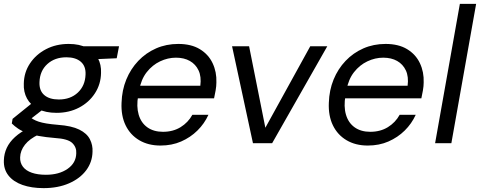

<svg xmlns="http://www.w3.org/2000/svg" viewBox="-49 -740 2480 992"><path d="M176 232Q114 232 67 215.5Q20 199 -5.5 166.5Q-31 134 -29 88Q-28 54 -14 24Q0 -6 28.5 -32Q57 -58 100 -79L151 -45Q104 -23 80 7.5Q56 38 55 73Q54 101 69.5 121.5Q85 142 115.5 152.5Q146 163 188 163Q256 163 300 132.5Q344 102 345 52Q347 21 324.5 -1Q302 -23 235 -27Q187 -31 151.5 -37.5Q116 -44 89.5 -53.5Q63 -63 44.5 -75.5Q26 -88 12 -102L16 -126L125 -214L190 -188L77 -100L96 -142Q109 -132 121.5 -124.5Q134 -117 150.5 -111.5Q167 -106 191 -102Q215 -98 251 -95Q321 -90 360.5 -70.5Q400 -51 415.5 -20.5Q431 10 429 44Q428 97 396.5 139.5Q365 182 308 207Q251 232 176 232ZM243 -157Q186 -157 147.5 -177Q109 -197 90.5 -231Q72 -265 74 -308Q75 -366 106 -412.5Q137 -459 189 -486Q241 -513 306 -513Q362 -513 400 -493Q438 -473 456.5 -439.5Q475 -406 473 -363Q472 -305 441.5 -258Q411 -211 359.5 -184Q308 -157 243 -157ZM255 -226Q315 -226 353 -261.5Q391 -297 393 -355Q395 -398 368.5 -421Q342 -444 294 -444Q234 -444 195.5 -409Q157 -374 155 -316Q153 -272 179.5 -249Q206 -226 255 -226ZM373 -431 360 -501H566L554 -439Z M780 12Q717 12 670.5 -15.5Q624 -43 600 -92.5Q576 -142 579 -209Q581 -274 603.5 -329Q626 -384 665.5 -425.5Q705 -467 757.5 -490Q810 -513 872 -513Q939 -513 983.5 -486Q1028 -459 1049.5 -413.5Q1071 -368 1069 -314Q1069 -295 1065 -272.5Q1061 -250 1057 -232H644L655 -297H986Q992 -344 977 -376Q962 -408 932 -425Q902 -442 860 -442Q818 -442 778 -423Q738 -404 709 -367Q680 -330 670 -274L665 -246Q655 -190 667.5 -147.5Q680 -105 712.5 -82Q745 -59 793 -59Q845 -59 884 -83Q923 -107 945 -147H1028Q1007 -101 971 -65.5Q935 -30 887 -9Q839 12 780 12Z M1258 0 1150 -501H1238L1322 -80L1554 -501H1642L1357 0Z M1851 12Q1788 12 1741.5 -15.5Q1695 -43 1671 -92.5Q1647 -142 1650 -209Q1652 -274 1674.5 -329Q1697 -384 1736.5 -425.5Q1776 -467 1828.5 -490Q1881 -513 1943 -513Q2010 -513 2054.5 -486Q2099 -459 2120.5 -413.5Q2142 -368 2140 -314Q2140 -295 2136 -272.5Q2132 -250 2128 -232H1715L1726 -297H2057Q2063 -344 2048 -376Q2033 -408 2003 -425Q1973 -442 1931 -442Q1889 -442 1849 -423Q1809 -404 1780 -367Q1751 -330 1741 -274L1736 -246Q1726 -190 1738.5 -147.5Q1751 -105 1783.5 -82Q1816 -59 1864 -59Q1916 -59 1955 -83Q1994 -107 2016 -147H2099Q2078 -101 2042 -65.5Q2006 -30 1958 -9Q1910 12 1851 12Z M2199 0 2327 -720H2411L2283 0Z"/></svg>

Font: DM Sans 17pt
Style: Italic
Weight: 400
Italic angle: -10°
Version: Version 4.004;gftools[0.9.30]